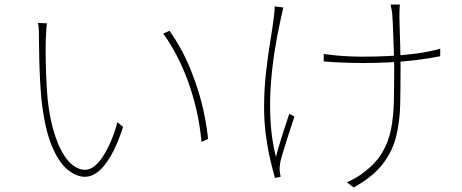

<svg xmlns="http://www.w3.org/2000/svg" viewBox="-20 -784 2040 847"><path d="M187 -681Q186 -675 185 -662.5Q184 -650 183.5 -635.5Q183 -621 182 -609Q181 -579 181.5 -535.5Q182 -492 184 -443Q186 -394 190 -348Q200 -253 224 -182.5Q248 -112 282 -73.5Q316 -35 356 -35Q376 -35 396 -50.5Q416 -66 434.5 -94.5Q453 -123 469.5 -161.5Q486 -200 498 -245L523 -224Q496 -142 467.5 -94Q439 -46 411 -25Q383 -4 355 -4Q316 -4 276.5 -37Q237 -70 207 -144.5Q177 -219 163 -344Q159 -385 156.5 -435.5Q154 -486 153 -532.5Q152 -579 152 -606Q152 -620 151.5 -645.5Q151 -671 147 -683ZM728 -648Q753 -613 776 -571.5Q799 -530 818.5 -483Q838 -436 854 -385Q870 -334 881 -280.5Q892 -227 898 -171L869 -158Q862 -233 846 -301.5Q830 -370 807.5 -430.5Q785 -491 757.5 -543Q730 -595 700 -636Z M1744 -764Q1743 -756 1742.5 -744Q1742 -732 1742 -715Q1742 -706 1742.5 -685Q1743 -664 1744 -636.5Q1745 -609 1745.5 -580Q1746 -551 1746.5 -526Q1747 -501 1747 -485Q1747 -401 1745.5 -325.5Q1744 -250 1728 -183.5Q1712 -117 1668 -60Q1624 -3 1540 43L1510 20Q1528 13 1549.5 0.5Q1571 -12 1587 -25Q1639 -65 1666.5 -111.5Q1694 -158 1705 -214Q1716 -270 1717.5 -337Q1719 -404 1719 -485Q1719 -505 1718 -539Q1717 -573 1715.5 -609.5Q1714 -646 1713 -675Q1712 -704 1711 -714Q1710 -730 1707.5 -741.5Q1705 -753 1703 -764ZM1408 -546Q1427 -543 1456.5 -540Q1486 -537 1519 -535.5Q1552 -534 1579 -534Q1638 -534 1697.5 -537Q1757 -540 1814 -547.5Q1871 -555 1922 -569V-536Q1873 -526 1816 -519Q1759 -512 1698.5 -509Q1638 -506 1578 -506Q1552 -506 1519 -507Q1486 -508 1456.5 -509.5Q1427 -511 1408 -513ZM1230 -751Q1228 -742 1225 -729Q1222 -716 1219 -703Q1204 -636 1192 -561Q1180 -486 1174.5 -407Q1169 -328 1173.5 -248.5Q1178 -169 1197 -92Q1208 -133 1224 -184Q1240 -235 1256 -282L1279 -270Q1270 -244 1257.5 -205Q1245 -166 1233.5 -129Q1222 -92 1217 -71Q1215 -61 1214 -50Q1213 -39 1214 -30Q1215 -23 1216 -16Q1217 -9 1218 -4L1193 1Q1184 -30 1172.5 -78.5Q1161 -127 1153 -186.5Q1145 -246 1145 -309Q1145 -390 1153.5 -465Q1162 -540 1172.5 -603Q1183 -666 1188 -708Q1190 -722 1191 -735Q1192 -748 1192 -756Z"/></svg>

Font: Noto Sans TC
Style: Regular
Weight: 100
Designer: Ryoko NISHIZUKA 西塚涼子 (kana, bopomofo & ideographs); Paul D. Hunt (Latin, Greek & Cyrillic); Sandoll Communications 산돌커뮤니
Foundry: Adobe
Version: Version 2.004;hotconv 1.0.118;makeotfexe 2.5.65603